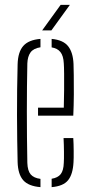

<svg xmlns="http://www.w3.org/2000/svg" viewBox="-20 -765 369 790"><path d="M52.5 -98Q51.5 -141 50.8 -190Q50 -239 50 -291.2Q50 -343.5 50.5 -396.8Q51 -450 52.5 -501Q54 -551.5 76 -576.2Q98 -601 146.5 -605V-570.5Q117.5 -566 105.5 -549.2Q93.5 -532.5 92.5 -504Q91.5 -458 91 -408Q90.5 -358 90.5 -305.8Q90.5 -253.5 91 -200.5Q91.5 -147.5 92.5 -95Q93.5 -62.5 106.2 -47.5Q119 -32.5 146.5 -29V5Q97 1 75.5 -23.5Q54 -48 52.5 -98ZM192.5 5V-29.5Q218 -33.5 229.8 -48.5Q241.5 -63.5 242.5 -95Q243.5 -110 243.2 -139.8Q243 -169.5 241.5 -197H281.5Q283 -174 283.2 -144Q283.5 -114 282.5 -98Q280 -48 260.2 -23.5Q240.5 1 192.5 5ZM136.5 -289V-322H242.5Q243.5 -357.5 243.8 -394.8Q244 -432 243.8 -461.8Q243.5 -491.5 242.5 -504Q241 -535.5 228.5 -551Q216 -566.5 192.5 -570V-605Q240 -600.5 260.2 -575Q280.5 -549.5 282.5 -502Q283 -491 283.5 -456.2Q284 -421.5 283.8 -376.2Q283.5 -331 281.5 -289ZM153.5 -640 229.5 -745H267.5L191.5 -640Z"/></svg>

Font: Big Shoulders Stencil Text Thin
Style: Regular
Weight: 100
Designer: Patric King
Foundry: XO Type Co
Version: Version 2.001